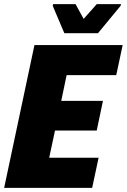

<svg xmlns="http://www.w3.org/2000/svg" viewBox="-20 -905 611 925"><path d="M0 0 146 -688H571L540 -543H301L275 -419H476L446 -276H245L217 -145H455L424 0ZM290 -745 234 -877 236 -885H344L383 -814L446 -885H563L561 -877L452 -745Z"/></svg>

Font: Saira Semi Condensed ExtraBold
Style: Italic
Weight: 800
Width: 4
Italic angle: -12°
Designer: Hector Gatti with collaboration of the Omnibus-Type team
Foundry: Omnibus-Type
Version: Version 1.001; ttfautohint (v1.8)